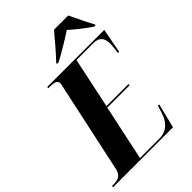

<svg xmlns="http://www.w3.org/2000/svg" viewBox="-301 -1049 1167 1167"><g transform="rotate(-45 282.5 -465.5)"><path d="M253 -778V-771H267C328 -804 401 -848 441 -875C471 -847 516 -811 573 -771H585V-778C566 -812 528 -892 509 -931H387C347 -883 297 -824 253 -778ZM-37 0H479L518 -158H507L491 -107C476 -59 442 -10 371 -10H205L281 -367H472L474 -377H284L353 -704H500C549 -704 569 -676 569 -630C569 -610 564 -574 562 -556H572L602 -714H112L110 -704H124C160 -704 184 -698 184 -673C184 -665 181 -652 178 -641L54 -65C44 -18 13 -10 -23 -10H-35Z"/></g></svg>

Font: Noto Serif Display Condensed ExtraBold
Style: Italic
Weight: 800
Width: 3
Italic angle: -12°
Designer: Monotype Design Team
Foundry: Monotype Imaging Inc.
Version: Version 2.009